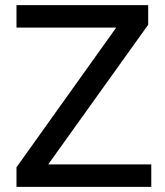

<svg xmlns="http://www.w3.org/2000/svg" viewBox="-20 -725 641 745"><path d="M44 0V-76L431 -618H44V-705H555V-629L167 -87H567V0Z"/></svg>

Font: Mulish SemiBold
Style: Regular
Weight: 600
Designer: Vernon Adams
Foundry: Vernon Adams
Version: Version 3.603; ttfautohint (v1.8.3)